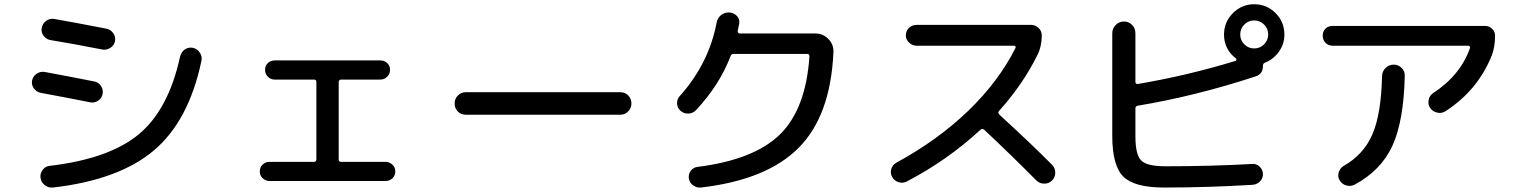

<svg xmlns="http://www.w3.org/2000/svg" viewBox="-20 -840 7040 891"><path d="M875 -618.2Q894.5 -614.3 906.7 -596.7Q918.9 -579.1 915 -558.6Q856.4 -279.3 694.3 -142.1Q532.2 -4.9 225.6 30.3Q204.1 32.2 187.5 19Q170.9 5.9 168 -14.6Q165 -34.2 177.7 -51.3Q190.4 -68.4 210 -70.3Q486.3 -102.5 624 -216.8Q761.7 -331.1 815.4 -576.2Q820.3 -597.7 836.9 -609.9Q853.5 -622.1 875 -618.2ZM168.9 -409.2Q149.4 -413.1 137.2 -429.7Q125 -446.3 128.9 -466.3Q132.8 -486.3 150.4 -498Q168 -509.8 188.5 -505.9Q330.1 -479.5 418 -461.9Q437.5 -458 448.7 -440.9Q460 -423.8 456.1 -403.8Q452.1 -383.8 435.1 -372.6Q418 -361.3 398.4 -365.2Q310.5 -382.8 168.9 -409.2ZM473.6 -707Q493.2 -703.1 505.4 -686Q517.6 -668.9 513.7 -648.9Q509.8 -628.9 491.7 -617.7Q473.6 -606.4 454.1 -610.4Q325.2 -635.7 212.9 -654.3Q193.4 -658.2 181.6 -674.8Q169.9 -691.4 173.8 -711.4Q177.7 -731.4 194.8 -743.7Q211.9 -755.9 232.4 -752Q306.6 -739.3 473.6 -707Z M1231.4 0Q1212.9 0 1199.2 -12.7Q1185.5 -25.4 1185.5 -44.4Q1185.5 -63.5 1198.7 -76.2Q1211.9 -88.9 1231.4 -88.9H1436.5Q1447.3 -88.9 1448.2 -99.6V-460Q1448.2 -470.7 1436.5 -470.7H1254.9Q1236.3 -470.7 1223.1 -483.9Q1210 -497.1 1210 -516.1Q1210 -535.2 1223.1 -547.4Q1236.3 -559.6 1254.9 -559.6H1745.1Q1763.7 -559.6 1776.9 -547.4Q1790 -535.2 1790 -516.1Q1790 -497.1 1776.9 -483.9Q1763.7 -470.7 1745.1 -470.7H1563.5Q1552.7 -470.7 1551.8 -460V-99.6Q1551.8 -88.9 1563.5 -88.9H1768.6Q1787.1 -88.9 1800.8 -76.2Q1814.5 -63.5 1814.5 -44.4Q1814.5 -25.4 1801.3 -12.7Q1788.1 0 1768.6 0Z M2141.6 -307.6Q2119.1 -307.6 2104.5 -322.8Q2089.8 -337.9 2089.8 -359.9Q2089.8 -381.8 2105 -397Q2120.1 -412.1 2141.6 -412.1H2858.4Q2880.9 -412.1 2895.5 -397Q2910.2 -381.8 2910.2 -359.9Q2910.2 -337.9 2895 -322.8Q2879.9 -307.6 2858.4 -307.6Z M3210 -329.1Q3196.3 -314.5 3175.3 -313Q3154.3 -311.5 3137.7 -326.2Q3123 -338.9 3122.1 -359.4Q3121.1 -379.9 3134.8 -394.5Q3269.5 -544.9 3305.7 -735.4Q3309.6 -756.8 3326.2 -770Q3342.8 -783.2 3365.2 -782.2Q3386.7 -780.3 3400.4 -765.1Q3414.1 -750 3410.2 -728.5Q3409.2 -723.6 3406.7 -712.9Q3404.3 -702.1 3403.3 -696.3Q3402.3 -692.4 3405.3 -688.5Q3408.2 -684.6 3413.1 -684.6H3763.7Q3798.8 -684.6 3823.7 -659.7Q3848.6 -634.8 3847.7 -599.6Q3835 -303.7 3686.5 -154.3Q3538.1 -4.9 3232.4 30.3Q3212.9 32.2 3196.3 20Q3179.7 7.8 3176.8 -12.2Q3173.8 -32.2 3186 -47.9Q3198.2 -63.5 3216.8 -65.4Q3479.5 -98.6 3599.6 -216.3Q3719.7 -334 3736.3 -578.1Q3736.3 -589.8 3725.6 -589.8H3384.8Q3374 -589.8 3370.1 -579.1Q3318.4 -444.3 3210 -329.1Z M4188.5 2Q4169.9 11.7 4149.9 5.4Q4129.9 -1 4120.1 -19Q4110.4 -37.1 4116.2 -56.2Q4122.1 -75.2 4139.6 -85Q4333 -190.4 4473.6 -326.2Q4614.3 -461.9 4692.4 -617.2Q4694.3 -621.1 4692.4 -624.5Q4690.4 -627.9 4685.5 -627.9H4233.4Q4213.9 -627.9 4198.7 -642.1Q4183.6 -656.2 4183.6 -676.3Q4183.6 -696.3 4198.2 -710.4Q4212.9 -724.6 4233.4 -724.6H4764.6Q4784.2 -724.6 4799.3 -710.4Q4814.5 -696.3 4814.5 -675.8Q4814.5 -625 4793.9 -584Q4727.5 -449.2 4616.2 -325.2Q4609.4 -317.4 4617.2 -308.6Q4769.5 -168.9 4862.3 -75.2Q4877 -60.5 4877 -38.6Q4877 -16.6 4861.8 -2Q4846.7 12.7 4825.2 12.2Q4803.7 11.7 4789.1 -2.9Q4668 -125 4546.9 -238.3Q4539.1 -245.1 4530.3 -238.3Q4378.9 -97.7 4188.5 2Z M5846.2 -726.1Q5827.1 -745.1 5800.3 -745.1Q5773.4 -745.1 5754.4 -726.1Q5735.4 -707 5735.4 -680.2Q5735.4 -653.3 5754.4 -634.3Q5773.4 -615.2 5800.3 -615.2Q5827.1 -615.2 5846.2 -634.3Q5865.2 -653.3 5865.2 -680.2Q5865.2 -707 5846.2 -726.1ZM5381.8 30.3Q5244.1 30.3 5192.9 -20.5Q5141.6 -71.3 5141.6 -210V-685.5Q5141.6 -708 5157.7 -724.1Q5173.8 -740.2 5195.8 -740.2Q5217.8 -740.2 5233.4 -724.6Q5249 -709 5249 -685.5V-460Q5249 -455.1 5252.4 -452.1Q5255.9 -449.2 5259.8 -450.2Q5491.2 -489.3 5713.9 -557.6Q5716.8 -558.6 5717.8 -562.5Q5718.8 -566.4 5715.8 -568.4Q5660.2 -611.3 5660.2 -679.7Q5660.2 -737.3 5701.2 -778.8Q5742.2 -820.3 5800.3 -820.3Q5858.4 -820.3 5899.4 -779.3Q5940.4 -738.3 5940.4 -679.7Q5940.4 -635.7 5915 -600.1Q5889.6 -564.5 5849.6 -548.8Q5840.8 -545.9 5840.8 -534.2Q5840.8 -496.1 5806.6 -485.4Q5526.4 -393.6 5260.7 -349.6Q5249 -347.7 5249 -336.9V-208Q5249 -122.1 5275.9 -95.2Q5302.7 -68.4 5388.7 -68.4Q5601.6 -68.4 5790 -79.1Q5809.6 -81.1 5824.7 -67.4Q5839.8 -53.7 5840.8 -33.7Q5841.8 -13.7 5828.1 1Q5814.5 15.6 5793.9 17.6Q5584 30.3 5381.8 30.3Z M6164.1 -627.9Q6144.5 -627.9 6131.3 -641.1Q6118.2 -654.3 6118.2 -674.3Q6118.2 -694.3 6130.9 -707Q6143.6 -719.7 6164.1 -719.7H6871.1Q6890.6 -719.7 6904.3 -706.5Q6918 -693.4 6918 -673.8Q6918 -624 6903.3 -584Q6838.9 -421.9 6688.5 -324.2Q6670.9 -312.5 6649.4 -317.4Q6627.9 -322.3 6616.2 -339.8Q6605.5 -356.4 6609.9 -377Q6614.3 -397.5 6630.9 -408.2Q6756.8 -490.2 6801.8 -617.2Q6802.7 -621.1 6800.3 -624.5Q6797.9 -627.9 6793.9 -627.9ZM6393.6 -487.3Q6394.5 -509.8 6410.2 -524.9Q6425.8 -540 6447.8 -540Q6469.7 -540 6484.9 -524.4Q6500 -508.8 6499 -487.3Q6494.1 -277.3 6441.4 -163.1Q6388.7 -48.8 6266.6 16.6Q6248 26.4 6227.5 20.5Q6207 14.6 6196.3 -3.9Q6186.5 -20.5 6192.4 -40Q6198.2 -59.6 6215.8 -70.3Q6308.6 -123 6349.1 -217.3Q6389.6 -311.5 6393.6 -487.3Z"/></svg>

Font: Rounded-X Mgen+ 1m medium
Style: Regular
Weight: 500
Designer: [Source Han Sans]
Ryoko NISHIZUKA  (kana & ideographs); Paul D. Hunt (Latin, Greek & Cyrillic); Wenlong ZHANG  (bopomofo
Version: Version 1.059.20150602